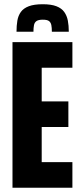

<svg xmlns="http://www.w3.org/2000/svg" viewBox="-20 -887 389 907"><path d="M39 0V-688H322V-567H177V-408H303V-287H177V-121H322V0ZM182 -867Q222 -867 246.5 -857.5Q271 -848 283.5 -830.5Q296 -813 300.5 -789.5Q305 -766 305 -737H225Q225 -756 222.5 -768.5Q220 -781 211.5 -787.5Q203 -794 182 -794Q162 -794 152.5 -787.5Q143 -781 140.5 -768Q138 -755 138 -737H58Q58 -766 62 -789.5Q66 -813 78.5 -830.5Q91 -848 116 -857.5Q141 -867 182 -867Z"/></svg>

Font: Saira ExtraCondensed ExtraBold
Style: Regular
Weight: 800
Width: 2
Designer: Hector Gatti with collaboration of the Omnibus-Type team
Foundry: Omnibus-Type
Version: Version 1.101